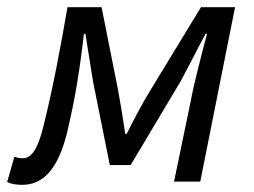

<svg xmlns="http://www.w3.org/2000/svg" viewBox="-46 -506 708 535"><path d="M16 9C77 9 117 -39 141 -137C165 -238 176 -312 188 -412H192C200 -365 206 -321 214 -275L260 -46H318L457 -279C480 -321 503 -368 527 -412H531C516 -356 494 -271 486 -227L439 0H512L609 -486H514L374 -256C350 -217 328 -175 307 -133H303C297 -174 290 -217 283 -255L237 -486H142C123 -375 103 -268 76 -158C60 -92 43 -65 17 -65C9 -65 1 -67 -6 -69L-26 1C-15 7 0 9 16 9Z"/></svg>

Font: Source Sans Pro
Style: Italic
Weight: 400
Italic angle: -11°
Designer: Paul D. Hunt
Foundry: Adobe Systems Incorporated
Version: Version 3.006;hotconv 1.0.111;makeotfexe 2.5.65597